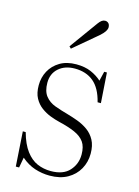

<svg xmlns="http://www.w3.org/2000/svg" viewBox="-117 -820 652 899"><g transform="rotate(15 209.0 -370.0)"><path d="M51 14 40 -154H54Q69 -99 93.5 -66.5Q118 -34 148.5 -21Q179 -8 214 -8Q274 -8 304 -41Q334 -74 334 -120Q334 -158 318.5 -180Q303 -202 271.5 -216Q240 -230 193 -241Q172 -246 148.5 -255Q125 -264 104 -279.5Q83 -295 69.5 -319.5Q56 -344 56 -382Q56 -420 73 -451.5Q90 -483 122.5 -502.5Q155 -522 202 -522Q243 -522 273 -509Q303 -496 325 -476L336 -522H349L359 -376H343Q327 -441 291 -471Q255 -501 200 -501Q152 -501 122 -474.5Q92 -448 92 -404Q92 -363 110 -340Q128 -317 158 -306Q188 -295 221 -286Q246 -279 273 -269Q300 -259 323 -242.5Q346 -226 360 -200Q374 -174 374 -135Q374 -94 355 -60Q336 -26 300.5 -6Q265 14 214 14Q177 14 142 2.5Q107 -9 76 -36L67 14ZM157 -586 148 -595 247 -732Q255 -743 262.5 -748.5Q270 -754 279 -754Q286 -754 291.5 -750.5Q297 -747 299.5 -741Q302 -735 302 -728Q302 -719 295 -708Q288 -697 272 -683Z"/></g></svg>

Font: Literata 60pt ExtraLight
Style: Regular
Weight: 250
Designer: Latin by Veronika Burian and Jose Scaglione. Greek by Irene Vlachou. Cyrillic by Vera Evstafieva.
Foundry: TypeTogether
Version: Version 3.103;gftools[0.9.29]